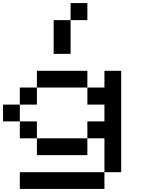

<svg xmlns="http://www.w3.org/2000/svg" viewBox="-20 -1243 929 1263"><path d="M110.4 0Q110.4 -27.3 110.4 -110.4Q194.3 -110.4 444.3 -110.4Q500 -110.4 667 -110.4Q667 -83 667 0Q527.3 0 110.4 0ZM222.7 -222.7Q222.7 -250 222.7 -333Q305.7 -333 554.7 -333Q554.7 -305.7 554.7 -222.7Q471.7 -222.7 222.7 -222.7ZM110.4 -333Q110.4 -360.4 110.4 -444.3Q138.7 -444.3 222.7 -444.3Q222.7 -417 222.7 -333Q194.3 -333 110.4 -333ZM0 -444.3Q0 -471.7 0 -554.7Q27.3 -554.7 110.4 -554.7Q110.4 -527.3 110.4 -444.3Q83 -444.3 0 -444.3ZM110.4 -554.7Q110.4 -583 110.4 -667Q138.7 -667 222.7 -667Q222.7 -638.7 222.7 -554.7Q194.3 -554.7 110.4 -554.7ZM222.7 -667Q222.7 -694.3 222.7 -777.3Q305.7 -777.3 554.7 -777.3Q554.7 -750 554.7 -667Q471.7 -667 222.7 -667ZM667 -110.4Q667 -166 667 -333Q638.7 -333 554.7 -333Q554.7 -360.4 554.7 -444.3Q583 -444.3 667 -444.3Q667 -471.7 667 -554.7Q638.7 -554.7 554.7 -554.7Q554.7 -583 554.7 -667Q583 -667 667 -667Q667 -694.3 667 -777.3Q694.3 -777.3 777.3 -777.3Q777.3 -610.4 777.3 -110.4Q750 -110.4 667 -110.4ZM333 -888.7Q333 -944.3 333 -1110.4Q360.4 -1110.4 444.3 -1110.4Q444.3 -1055.7 444.3 -888.7Q417 -888.7 333 -888.7ZM444.3 -1110.4Q444.3 -1138.7 444.3 -1222.7Q471.7 -1222.7 554.7 -1222.7Q554.7 -1194.3 554.7 -1110.4Q527.3 -1110.4 444.3 -1110.4Z"/></svg>

Font: Ingsat TST_CRD
Style: Regular
Weight: 300
Designer: Tofik Waleny
Version: 1.0